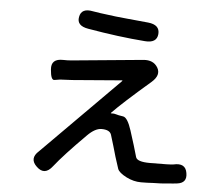

<svg xmlns="http://www.w3.org/2000/svg" viewBox="-56 -852 1112 959"><g transform="rotate(5 500.0 -372.0)"><path d="M240 3Q202 52 161 13Q119 -26 164 -66Q168 -69 188 -90L547 -451Q551 -455 546 -455L299 -435Q269 -433 238 -432Q228 -431 210 -427.5Q192 -424 188 -478Q183 -533 245 -531Q267 -530 295 -533L643 -566Q694 -571 716 -534Q737 -498 695 -461Q558 -343 506 -289Q503 -285 508 -286Q522 -287 531.5 -283.5Q541 -280 568 -276Q590 -272 610 -210L633 -137Q642 -108 650 -79Q657 -56 721 -56Q826 -56 839 -59Q899 -73 907 -22Q916 28 865 34L846 36Q815 39 784 41L747 42Q716 44 685 44Q648 44 612 26Q573 6 566 -13Q556 -42 547 -72L532 -124Q524 -152 515 -180Q507 -204 466 -204Q434 -204 396 -166Q288 -58 240 3ZM707 -701Q703 -655 643 -660Q511 -670 356 -697Q296 -707 305 -752Q313 -798 372 -786Q390 -782 488 -770Q517 -767 547 -764L651 -754Q711 -748 707 -701Z"/></g></svg>

Font: Resource Han Rounded JP Medium
Style: Regular
Weight: 500
Designer: Cyano Hao (round all glyphs); Ryoko NISHIZUKA 西塚涼子 (kana, bopomofo & ideographs); Paul D. Hunt (Latin, Greek & Cyrillic)
Foundry: Cyano Hao
Version: 0.990